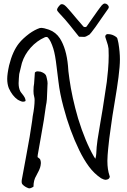

<svg xmlns="http://www.w3.org/2000/svg" viewBox="-20 -1009 714 1078"><path d="M560.1 -986.8Q564.9 -989.3 568.4 -989.3Q576.7 -989.3 583.7 -982.7Q590.8 -976.1 590.8 -968.3Q590.8 -963.9 585.4 -957Q580.1 -950.7 554.4 -912.8Q528.8 -875 515.6 -856.9Q487.3 -818.4 482.4 -814.9Q461.9 -801.8 452.6 -801.8Q451.2 -801.8 443.1 -802.2Q435.1 -802.7 427.2 -802.7H423.8Q415 -813.5 398.2 -834.7Q381.3 -856 370.8 -869.1Q360.4 -882.3 345 -899.9Q329.6 -917.5 315.9 -931.6Q314.5 -933.6 310.5 -937.7Q306.6 -941.9 304.2 -945.3Q301.8 -948.7 300.3 -952.1V-953.6Q300.3 -963.4 315.9 -980Q324.2 -990.2 339.8 -981.9Q347.2 -976.6 353.8 -969.7Q360.4 -962.9 368.4 -953.4Q376.5 -943.8 380.9 -939Q391.1 -927.2 412.8 -901.1Q434.6 -875 446.8 -861.8Q450.7 -856.4 458.3 -856.9Q465.8 -857.4 468.8 -863.8Q479.5 -878.4 498.8 -906.7Q518.1 -935.1 528.8 -949.2Q532.2 -952.6 542.2 -967.3Q552.2 -981.9 560.1 -986.8ZM203.6 -851.6Q208.5 -852.5 213.9 -852.5Q224.1 -852.5 252 -843.3Q254.4 -842.3 256.3 -841.8Q293.5 -828.1 316.4 -793.5Q353 -735.4 361.8 -638.7Q362.3 -616.7 369.6 -566.4Q383.8 -462.9 418.5 -343.8Q458.5 -213.9 507.8 -128.9Q512.7 -121.1 515.6 -117.7Q520 -134.8 520.5 -146.5Q521.5 -182.1 527.6 -223.9Q533.7 -265.6 543 -317.6Q552.2 -369.6 556.2 -395.5Q558.6 -413.6 567.4 -468.5Q576.2 -523.4 579.6 -549.1Q583 -574.7 586.7 -617.4Q590.3 -660.2 590.3 -696.3Q590.3 -716.3 589.4 -735.8Q588.4 -745.6 585.7 -755.6Q583 -765.6 578.1 -779.8Q573.2 -793.9 571.8 -799.3Q569.8 -805.2 572.5 -810.3Q575.2 -815.4 581.5 -817.4Q584 -817.4 586.4 -817.4Q610.4 -817.4 631.3 -802.2Q636.7 -798.8 638.9 -793Q641.1 -787.1 642.3 -779.1Q643.6 -771 645 -767.1Q653.3 -716.8 653.3 -675.3Q653.3 -637.7 645.3 -575.7Q637.2 -513.7 625.2 -443.4Q613.3 -373 611.3 -358.4Q609.9 -347.2 603 -300Q596.2 -252.9 593.5 -231Q590.8 -209 587.2 -172.6Q583.5 -136.2 583 -108.4Q583 -105.5 583 -102.5Q583 -58.1 594.7 -22.9Q598.1 -17.1 594.5 -10.5Q590.8 -3.9 584.5 -2Q576.7 0.5 571.3 0.5Q564.5 0.5 547.4 -8.3Q508.3 -34.7 479.5 -73.7Q450.7 -112.8 425.3 -164.6Q370.6 -277.3 336.4 -408.2Q315.9 -483.9 308.1 -551.3L297.9 -633.3Q290 -702.6 279.3 -736.3Q265.1 -781.2 249.5 -797.4Q244.1 -804.2 231.9 -799.8Q186.5 -779.8 152.1 -741.2Q117.7 -702.6 103 -655.3Q100.6 -647.9 87.9 -593.3Q87.4 -587.9 85.9 -569.8Q84.5 -551.8 84.5 -542Q84.5 -516.1 93.3 -497.6Q96.7 -491.2 105 -481.2Q113.3 -471.2 118.4 -461.9Q123.5 -452.6 123.5 -442.9Q123.5 -442.4 123.5 -441.9Q117.2 -438 110.4 -438Q107.4 -438 104.2 -438.5Q101.1 -439 97.4 -440.7Q93.8 -442.4 91.8 -443.1Q89.8 -443.8 85.2 -446.3Q80.6 -448.7 79.6 -449.2Q48.8 -470.7 29.3 -514.2Q20.5 -537.6 20.5 -565.9Q20.5 -593.8 31.2 -642.1Q50.8 -721.7 87.4 -767.1Q107.4 -792 144 -819.8Q175.3 -842.3 203.6 -851.6ZM175.8 -601.6Q181.6 -608.4 191.9 -608.4Q193.4 -608.4 208.5 -606.4Q236.8 -596.7 240.2 -580.1Q241.2 -576.2 243.2 -567.9Q245.1 -559.6 246.1 -553.2Q247.1 -546.9 247.1 -540.5Q247.1 -536.6 246.6 -532.7Q245.6 -519.5 245.1 -495.6Q244.6 -471.7 243.2 -451.9Q241.7 -432.1 237.8 -415Q232.9 -376 226.1 -334.2Q219.2 -292.5 209 -235.8Q198.7 -179.2 194.8 -155.3Q190.9 -136.7 190.9 -127Q191.9 -125.5 199.2 -120.6Q206.5 -115.7 207 -109.9Q209.5 -101.6 209.5 -93.3Q209.5 -86.9 208 -80.3Q206.5 -73.7 205.3 -68.8Q204.1 -64 200.4 -55.9Q196.8 -47.9 195.3 -45.2Q193.8 -42.5 189 -33.2Q184.1 -23.9 183.6 -22.5Q168 2.4 168 39.1Q149.9 50.8 140.6 47.9Q119.1 40.5 106 25.9Q100.1 20 102.1 2Q111.3 -43.9 126.2 -128.2Q141.1 -212.4 146.5 -240.7Q148.4 -255.9 155 -295.2Q161.6 -334.5 163.6 -356Q174.3 -411.1 174.3 -447.3Q174.3 -458 171.9 -466.3Q168 -479.5 168 -497.6Q168 -503.9 168.9 -522Q171.9 -536.6 173.1 -563.7Q174.3 -590.8 175.8 -601.6Z"/></svg>

Font: Avessa
Style: Medium
Weight: 500
Designer: Arman Khorramak
Foundry: Arman Khorramak
Version: Version 1.000; ttfautohint (v1.8.1)